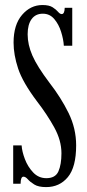

<svg xmlns="http://www.w3.org/2000/svg" viewBox="-20 -731 348 764"><path d="M163.5 13.5Q133 13.5 116.5 3.2Q100 -7 90.8 -17.5Q81.5 -28 73.5 -28Q62 -28 62 0H32.5V-152.5H66Q67.5 -128.5 79 -98Q90.5 -67.5 112 -44.8Q133.5 -22 164.5 -22Q200.5 -22 212.5 -49.2Q224.5 -76.5 224.5 -121Q224.5 -172 196 -223.8Q167.5 -275.5 127 -328Q70.5 -403 52.2 -458Q34 -513 34 -561.5Q34 -632.5 67.8 -671.8Q101.5 -711 149 -711Q175.5 -711 189.5 -702Q203.5 -693 211 -684Q218.5 -675 225.5 -675Q237 -675 237.5 -700H267.5V-549H234Q232.5 -574.5 223.2 -604.2Q214 -634 196 -655.2Q178 -676.5 150.5 -676.5Q121.5 -676.5 105.8 -655Q90 -633.5 90 -594.5Q90 -553.5 108.8 -510.2Q127.5 -467 177 -401.5Q222.5 -343 252.8 -281.5Q283 -220 283 -152.5Q283 -66 250 -26.2Q217 13.5 163.5 13.5Z"/></svg>

Font: Imbue 10pt
Style: Regular
Weight: 400
Designer: Tyler Finck
Foundry: Etcetera Type Company
Version: Version 1.102; ttfautohint (v1.8.3)